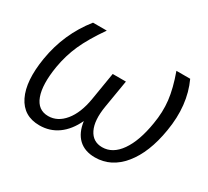

<svg xmlns="http://www.w3.org/2000/svg" viewBox="-114 -728 1000 921"><g transform="rotate(30 385.5 -267.5)"><path d="M163.4 -545.5H239.7Q183.6 -464.8 156.2 -403.4Q128.9 -342 117.2 -273.1Q99.8 -167.3 121.4 -108.5Q143.1 -49.7 200.6 -49.7Q252.5 -49.7 290.8 -96.4Q329.2 -143.1 343 -226.2L368.3 -379.6H441.4L415.8 -226.2Q402 -143.1 424.9 -96.4Q447.8 -49.7 499.6 -49.7Q557.5 -49.7 598.7 -108.5Q639.9 -167.3 657 -273.1Q668.7 -340.6 661.6 -402.7Q654.5 -464.8 625.4 -545.5H701.7Q756 -427.9 730.5 -277Q708.5 -142.4 645.8 -66.2Q583.1 9.9 494 9.9Q437.1 9.9 403.2 -22Q369.3 -54 361.2 -114.7Q332.4 -53.6 288 -21.8Q243.6 9.9 186.4 9.9Q98 9.9 60.5 -66.4Q23.1 -142.8 45.1 -277Q70 -428.3 163.4 -545.5Z"/></g></svg>

Font: Karasuma Gothic
Style: Light Italic
Weight: 300
Italic angle: 9.39998°
Designer: Rasmus Andersson / Ryoko Nishizuka
Foundry: rsms
Version: Version 1.00